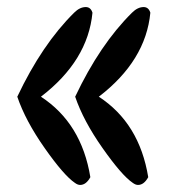

<svg xmlns="http://www.w3.org/2000/svg" viewBox="-20 -513 479 544"><path d="M29 -239Q99 -387 190 -477Q206 -493 223 -493Q237 -493 242 -477Q229 -341 96 -239Q211 -164 236 -11Q224 11 207 11Q200 11 192 5Q161 -16 106.5 -93.5Q52 -171 29 -239ZM193 -239Q263 -387 354 -477Q370 -493 387 -493Q401 -493 406 -477Q393 -341 260 -239Q375 -164 400 -11Q388 11 371 11Q364 11 356 5Q325 -16 270.5 -93.5Q216 -171 193 -239Z"/></svg>

Font: Gorditas
Style: Regular
Weight: 400
Designer: Gustavo Dipre (gbrenda1987@gmail.com)
Foundry: Gustavo Dipre (gbrenda1987@gmail.com)
Version: Version 1.001